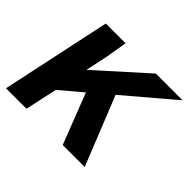

<svg xmlns="http://www.w3.org/2000/svg" viewBox="-136 -734 914 914"><g transform="rotate(45 321.0 -277.0)"><path d="M275 -255 165 -162 130 0H-8L110 -554H243L225 -446L201 -333L447 -554H627L383 -347L522 0H374Z"/></g></svg>

Font: Azeret Mono SemiBold
Style: Italic
Weight: 600
Italic angle: -12°
Designer: Martin Vácha
Foundry: Displaay
Version: Version 1.000; Glyphs 3.0.3, build 3074